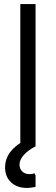

<svg xmlns="http://www.w3.org/2000/svg" viewBox="-20 -720 275 945"><path d="M80 0V-700H155V0ZM113 205Q64 205 34.5 177.5Q5 150 5 104Q5 61 32 26.5Q59 -8 113 -36L155 0Q117 20 96.5 43.5Q76 67 76 90Q76 111 89.5 124Q103 137 125 137Q139 137 150 133L155 144V200Q143 202 133 203.5Q123 205 113 205Z"/></svg>

Font: Fustat
Style: Regular
Weight: 400
Designer: Mohamed Gaber, Khaled Hosny, Laura Garcia Mut
Foundry: Kief Type Foundry, Alif Type Foundry, Hard Type Foundry
Version: Version 1.007